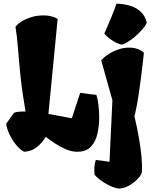

<svg xmlns="http://www.w3.org/2000/svg" viewBox="-20 -832 844 1065"><path d="M113.8 9.8Q93.3 0 71 -26.6Q48.8 -53.2 33 -85.7Q17.1 -118.2 14.6 -146L58.1 -206.5Q67.9 -210.4 80.6 -211.9Q93.3 -213.4 105.5 -213.4H121.6Q102.1 -326.2 93.3 -413.8Q84.5 -501.5 79.3 -567.9Q74.2 -634.3 65.9 -683.1Q75.2 -697.3 97.9 -711.9Q120.6 -726.6 152.8 -736.6Q185.1 -746.6 221.2 -746.6Q267.6 -746.6 299.8 -727.1L248.5 -199.7L254.9 -199.2L378.4 -175.8L424.8 -316.9L514.6 -305.2Q521 -288.6 525.6 -253.9Q530.3 -219.2 530.3 -180.2Q530.3 -134.3 520.5 -90.6Q510.7 -46.9 484.4 -18.6Q458 9.8 408.7 9.8Q378.9 9.8 347.7 -3.2Q316.4 -16.1 287.1 -35.2Q257.8 -54.2 233.9 -73.2Q214.8 -40.5 185.5 -16.6Q156.2 7.3 113.8 9.8ZM656.7 -585Q644.5 -585.4 625.7 -594.5Q606.9 -603.5 588.6 -617.4Q570.3 -631.3 558.6 -645Q581.5 -697.3 597.4 -735.8Q613.3 -774.4 626 -811.5Q659.2 -811.5 694.6 -802.2Q730 -793 757.3 -770Q784.7 -747.1 794.4 -705.6Q786.6 -689 769.3 -668.9Q752 -648.9 731 -630.6Q710 -612.3 689.9 -599.9Q669.9 -587.4 656.7 -585ZM637.7 213.9Q608.4 208.5 581.1 194.3Q553.7 180.2 533.4 164.3Q513.2 148.4 504.4 137.2Q502.4 109.4 503.7 93.3Q504.9 77.1 511.2 55.2Q524.4 56.2 545.7 59.3Q566.9 62.5 587.4 65.4L603.5 -275.9L541.5 -497.1Q556.6 -515.1 581.8 -531.5Q606.9 -547.9 637.7 -558.1Q668.5 -568.4 699.2 -567.9Q720.7 -567.9 741.2 -561Q761.7 -554.2 778.3 -539.6Q777.3 -530.8 773.2 -493.7Q769 -456.5 762.7 -405.8Q756.3 -355 748.3 -302.2Q740.2 -249.5 731 -209L727.1 -191.9L725.1 -181.2L727.1 -182.1Q731 -165.5 738.5 -129.4Q746.1 -93.3 753.7 -48.1Q761.2 -2.9 765.4 42.5Q769.5 87.9 766.6 124Q764.6 137.7 745.1 158.9Q725.6 180.2 696.5 197Q667.5 213.9 637.7 213.9Z"/></svg>

Font: Fruktur
Style: Regular
Weight: 400
Designer: Viktoriya Grabowska, Eben Sorkin
Foundry: Viktoriya Grabowska
Version: Version 1.008; ttfautohint (v1.8.4.7-5d5b)